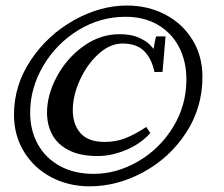

<svg xmlns="http://www.w3.org/2000/svg" viewBox="-20 -655 799 684"><path d="M29.8 -246.6Q29.8 -172.9 65.4 -114.5Q101.1 -56.2 162.6 -23.7Q224.1 8.8 299.3 8.8Q397.5 8.8 490.7 -41.7Q584 -92.3 642.6 -181.6Q701.2 -271 701.2 -381.3Q701.2 -455.6 665.5 -513.4Q629.9 -571.3 568.4 -603.3Q506.8 -635.3 432.1 -635.3Q336.9 -635.3 243.2 -582.8Q149.4 -530.3 89.6 -440.7Q29.8 -351.1 29.8 -246.6ZM427.2 -595.2Q493.7 -595.2 542.7 -566.4Q591.8 -537.6 617.9 -487.1Q644 -436.5 644 -372.1Q644 -279.3 596.4 -201.9Q548.8 -124.5 472.2 -80.1Q395.5 -35.6 313.5 -35.6Q244.6 -35.6 193.6 -63.5Q142.6 -91.3 115 -140.9Q87.4 -190.4 87.4 -253.4Q87.4 -340.8 133.8 -419.9Q180.2 -499 258.3 -547.1Q336.4 -595.2 427.2 -595.2ZM526.9 -480Q526.9 -482.4 513.4 -496.1Q500 -509.8 473.1 -521.5Q446.3 -533.2 406.2 -533.2Q336.9 -533.2 277.3 -490.5Q217.8 -447.8 182.6 -382.3Q147.5 -316.9 147.5 -253.9Q147.5 -210 166.3 -175Q185.1 -140.1 225.6 -119.6Q266.1 -99.1 327.6 -99.1Q377.9 -99.1 429.9 -121.1Q481.9 -143.1 515.6 -181.2L501 -202.6Q460.4 -175.8 426.5 -162.6Q392.6 -149.4 352.5 -149.4Q294.4 -149.4 266.8 -180.7Q239.3 -211.9 239.3 -262.7Q239.3 -314 264.6 -369.9Q290 -425.8 331.1 -462.9Q372.1 -500 416.5 -500Q465.8 -500 492.9 -473.6Q520 -447.3 530.3 -398.4L559.1 -398.9L569.8 -525.4H537.1Q535.2 -525.4 531.5 -506.3Q527.8 -487.3 526.9 -480Z"/></svg>

Font: Radley
Style: Italic
Weight: 400
Italic angle: -12°
Designer: Vernon Adams
Foundry: Vernon Adams
Version: Version 1.003; ttfautohint (v1.6)